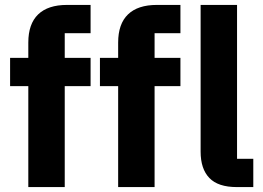

<svg xmlns="http://www.w3.org/2000/svg" viewBox="-20 -760 1069 780"><path d="M21 -410V-525H95V-587Q95 -663 135 -701.5Q175 -740 252 -740H348V-625H243V-525H348V-410H243V0H95V-410ZM386 -410V-525H460V-587Q460 -663 500 -701.5Q540 -740 617 -740H713V-625H608V-525H713V-410H608V0H460V-410ZM942 0Q866 0 830.5 -37Q795 -74 795 -144V-740H943V-115H1009V0Z"/></svg>

Font: IBM Plex Sans KR
Style: Bold
Weight: 700
Designer: Mike Abbink; Paul van der Laan; Pieter van Rosmalen; Wujin Sim; Chorong Kim; Dohee Lee;
Foundry: Sandoll Inc.
Version: Version 1.001